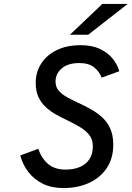

<svg xmlns="http://www.w3.org/2000/svg" viewBox="-20 -941 667 973"><path d="M301 12Q241.5 12 197.2 -9.8Q153 -31.5 124 -69Q95 -106.5 82.5 -153L173.5 -187Q191 -137.5 224.5 -109.5Q258 -81.5 312.5 -81.5Q354 -81.5 385.2 -95Q416.5 -108.5 433.5 -134.8Q450.5 -161 450.5 -199.5Q450.5 -233.5 432.8 -256.5Q415 -279.5 386.2 -296.5Q357.5 -313.5 325 -329.5Q295.5 -343.5 266.5 -359.2Q237.5 -375 213.5 -396.8Q189.5 -418.5 175.2 -448.5Q161 -478.5 161 -521Q161 -575.5 188.8 -618.8Q216.5 -662 267.5 -687Q318.5 -712 388 -712Q446.5 -712 487 -692.8Q527.5 -673.5 551.5 -643.2Q575.5 -613 584.5 -580L495 -547.5Q484 -578 457 -599.8Q430 -621.5 381.5 -621.5Q324.5 -621.5 293 -594.5Q261.5 -567.5 261.5 -527.5Q261.5 -500.5 277.2 -482Q293 -463.5 319 -449Q345 -434.5 375.5 -420.5Q406.5 -406 437.8 -389Q469 -372 495.5 -348.5Q522 -325 538 -291Q554 -257 554 -208Q554 -138.5 521.2 -89.5Q488.5 -40.5 431.5 -14.2Q374.5 12 301 12ZM334.5 -765 498.5 -921H627L427 -765Z"/></svg>

Font: Overpass Medium
Style: Italic
Weight: 500
Italic angle: -10°
Designer: Delve Withrington, Dave Bailey, Thomas Jockin
Foundry: Delve Fonts LLC
Version: Version 4.000